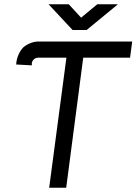

<svg xmlns="http://www.w3.org/2000/svg" viewBox="-20 -881 653 902"><path d="M159 -610Q145 -610 136 -599Q127 -588 130 -574L56 -578Q57 -600 66 -622Q75 -644 91 -660Q125 -686 162 -686H601L591 -610H371L291 1H211L292 -610ZM303 -861 361 -798 437 -861H534L387 -740H321L208 -861Z"/></svg>

Font: Bellota
Style: Bold Italic
Weight: 700
Italic angle: -7.5°
Designer: Kemie Guaida
Foundry: Kemie Guaida
Version: Version 4.001